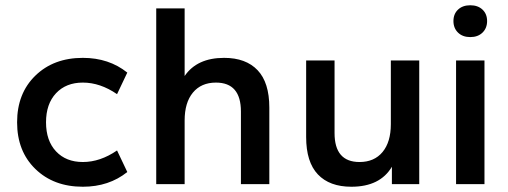

<svg xmlns="http://www.w3.org/2000/svg" viewBox="-20 -700 1932 730"><path d="M295 10Q184 10 114.5 -57.5Q45 -125 45 -235Q45 -345 114.5 -412.5Q184 -480 295 -480Q394 -480 464 -424L425 -342Q361 -386 295 -386Q231 -386 193 -345.5Q155 -305 155 -235Q155 -165 193 -124.5Q231 -84 295 -84Q361 -84 425 -128L464 -46Q394 10 295 10Z M1004 0H896V-276Q896 -386 801 -386Q745 -386 713.5 -348Q682 -310 682 -242V0H574V-668H682V-411Q729 -480 832 -480Q915 -480 959.5 -433Q1004 -386 1004 -291Z M1316 10Q1233 10 1188.5 -37Q1144 -84 1144 -179V-470H1252V-194Q1252 -84 1347 -84Q1403 -84 1434.5 -122Q1466 -160 1466 -228V-470H1574V0H1470V-66Q1425 10 1316 10Z M1822 0H1714V-470H1822ZM1814.5 -576Q1797 -559 1768 -559Q1739 -559 1721.5 -576Q1704 -593 1704 -620Q1704 -647 1721.5 -663.5Q1739 -680 1768 -680Q1797 -680 1814.5 -663.5Q1832 -647 1832 -620Q1832 -593 1814.5 -576Z"/></svg>

Font: Celebes SemiBold
Style: Regular
Weight: 600
Designer: Anugrah Pasau
Foundry: Lafontype
Version: Version 1.000